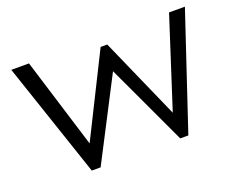

<svg xmlns="http://www.w3.org/2000/svg" viewBox="-102 -801 1204 979"><g transform="rotate(-20 500.0 -311.5)"><path d="M244 0 34 -623H130L281 -134L502 -577H538L733 -136L890 -623H976L768 0H724L519 -439L292 0Z"/></g></svg>

Font: Inconsolata UltraExpanded Thin
Style: Regular
Weight: 100
Width: 9
Monospace: yes
Designer: Raph Levien, Cyreal, Brenton Simpson
Foundry: Raph Levien, Cyreal, Google
Version: Version 3.100; ttfautohint (v1.8.4.7-5d5b)